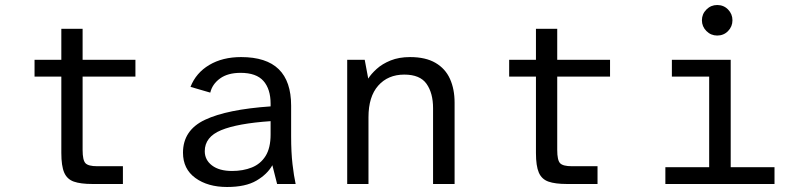

<svg xmlns="http://www.w3.org/2000/svg" viewBox="-20 -735 3200 767"><path d="M349 0Q302 0 275 -9.5Q248 -19 236.5 -45.5Q225 -72 225 -124V-429H118V-496H225V-620H310V-496H521V-429H310V-136Q310 -95 321.5 -83Q333 -71 368 -71H471V0Z M887 12Q810 12 760.5 -24Q711 -60 711 -125Q711 -215 799 -256.5Q887 -298 1061 -310V-321Q1061 -379 1032.5 -411.5Q1004 -444 941 -444Q890 -444 859 -421.5Q828 -399 820 -365L741 -388Q763 -444 816 -475.5Q869 -507 943 -507Q1044 -507 1093.5 -458.5Q1143 -410 1143 -313V-191Q1143 -126 1148.5 -79Q1154 -32 1161 0H1087L1068 -75Q1048 -39 1004.5 -13.5Q961 12 887 12ZM907 -52Q951 -52 986 -66Q1021 -80 1041 -112Q1061 -144 1061 -198V-251Q929 -242 863.5 -215Q798 -188 798 -131Q798 -96 827 -74Q856 -52 907 -52Z M1367 0V-496H1437L1451 -421Q1462 -439 1484.5 -459.5Q1507 -480 1540.5 -493.5Q1574 -507 1618 -507Q1680 -507 1719.5 -484Q1759 -461 1777.5 -420Q1796 -379 1796 -325V0H1710V-303Q1710 -363 1684 -400Q1658 -437 1595 -437Q1530 -437 1491 -393Q1452 -349 1452 -267V0Z M2245 0Q2198 0 2171 -9.5Q2144 -19 2132.5 -45.5Q2121 -72 2121 -124V-429H2014V-496H2121V-620H2206V-496H2417V-429H2206V-136Q2206 -95 2217.5 -83Q2229 -71 2264 -71H2367V0Z M2638 0V-67H2813V-429H2664V-496H2899V-67H3074V0ZM2845 -593Q2820 -593 2802 -611Q2784 -629 2784 -654Q2784 -679 2802 -697Q2820 -715 2845 -715Q2871 -715 2888.5 -697Q2906 -679 2906 -654Q2906 -629 2888.5 -611Q2871 -593 2845 -593Z"/></svg>

Font: Atkinson Hyperlegible Mono ExtraLight
Style: Regular
Weight: 400
Monospace: yes
Version: Version 2.001